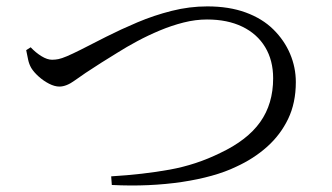

<svg xmlns="http://www.w3.org/2000/svg" viewBox="-20 -637 1040 601"><path d="M328 -85Q428 -91 511 -106Q594 -121 669 -158Q754 -198 794.5 -255Q835 -312 835 -392Q835 -448 810 -489.5Q785 -531 738.5 -553.5Q692 -576 628 -576Q592 -576 554.5 -566.5Q517 -557 480 -541.5Q443 -526 409.5 -508Q376 -490 347.5 -472Q319 -454 296 -440Q241 -405 214.5 -385.5Q188 -366 166 -366Q151 -366 133.5 -375Q116 -384 101 -397.5Q86 -411 78 -424Q71 -436 68 -450.5Q65 -465 62 -480L76 -489Q92 -472 110 -461Q128 -450 143 -450Q153 -450 163 -452Q173 -454 189.5 -461Q206 -468 232 -481Q267 -499 312.5 -522Q358 -545 410 -567Q462 -589 517.5 -603Q573 -617 629 -617Q697 -617 749 -598Q801 -579 835.5 -545Q870 -511 888 -468.5Q906 -426 906 -380Q906 -315 882 -265Q858 -215 816 -177.5Q774 -140 719 -115Q686 -99 643 -87Q600 -75 550 -67.5Q500 -60 444.5 -57.5Q389 -55 330 -58Z"/></svg>

Font: Noto Serif SC ExtraLight
Style: Regular
Weight: 400
Version: Version 2.002-H1;hotconv 1.1.0;makeotfexe 2.6.0